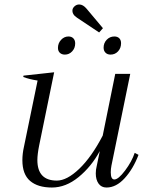

<svg xmlns="http://www.w3.org/2000/svg" viewBox="-20 -828 639 858"><path d="M304 -785Q306 -794 314.5 -801Q323 -808 334 -808Q351 -808 367 -789L440 -702L423 -683L324 -749Q301 -764 304 -785ZM239 -614Q239 -635 253 -650Q267 -665 286 -665Q300 -665 308 -656.5Q316 -648 316 -634Q316 -613 302.5 -598.5Q289 -584 270 -584Q256 -584 247.5 -592Q239 -600 239 -614ZM443 -615Q443 -636 457 -650.5Q471 -665 491 -665Q505 -665 513 -657Q521 -649 521 -635Q521 -613 507.5 -598.5Q494 -584 474 -584Q460 -584 451.5 -592.5Q443 -601 443 -615ZM599 -136Q575 -73 537 -31.5Q499 10 456 10Q433 10 420.5 -7.5Q408 -25 408 -53Q408 -70 412 -85L426 -153Q388 -83 331 -36.5Q274 10 212 10Q149 10 114.5 -19.5Q80 -49 80 -112Q80 -141 87 -172L148 -468Q110 -474 84 -484L85 -490L222 -505L155 -178Q147 -138 147 -113Q147 -21 234 -21Q279 -21 334 -73.5Q389 -126 439 -222L495 -498H562L478 -88Q475 -73 475 -58Q475 -26 491 -26Q509 -26 539 -66Q569 -106 582 -145Z"/></svg>

Font: Trirong Light
Style: Italic
Weight: 300
Italic angle: -12°
Designer: Katatrad Team
Foundry: CadsonDemak
Version: Version 1.001